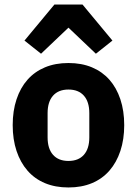

<svg xmlns="http://www.w3.org/2000/svg" viewBox="-20 -815 604 847"><path d="M282 12Q224 12 178.5 -7Q133 -26 101.5 -62Q70 -98 53 -149Q36 -200 36 -263Q36 -326 53 -377Q70 -428 101.5 -463.5Q133 -499 178.5 -518Q224 -537 282 -537Q340 -537 385.5 -518Q431 -499 462.5 -463.5Q494 -428 511 -377Q528 -326 528 -263Q528 -200 511 -149Q494 -98 462.5 -62Q431 -26 385.5 -7Q340 12 282 12ZM282 -105Q326 -105 350 -132Q374 -159 374 -209V-316Q374 -366 350 -393Q326 -420 282 -420Q238 -420 214 -393Q190 -366 190 -316V-209Q190 -159 214 -132Q238 -105 282 -105ZM344 -795 476 -636 403 -578 282 -693 161 -578 88 -636 220 -795Z"/></svg>

Font: IBM Plex Sans Thai
Style: Bold
Weight: 700
Designer: Mike Abbink, Paul van der Laan, Pieter van Rosmalen, Ben Mitchell, Mark Frömberg
Foundry: Bold Monday
Version: Version 1.2